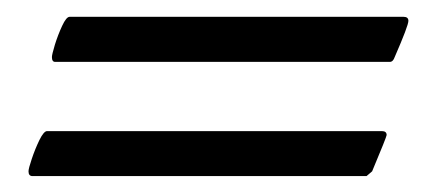

<svg xmlns="http://www.w3.org/2000/svg" viewBox="-20 -328 531 233"><path d="M453.1 -252.9H46.9Q43 -252.9 43 -258.8Q43 -261.7 46.6 -273.7Q50.3 -285.6 55.4 -296.6Q60.5 -307.6 64.5 -307.6H469.7Q475.6 -307.6 475.6 -302.7Q475.6 -296.9 459 -258.8Q457 -252.9 453.1 -252.9ZM431.6 -120.1 424.8 -114.3H19.5Q14.6 -114.3 14.6 -120.1Q14.6 -123.5 18.6 -135.3Q22.5 -147 27.8 -158Q33.2 -168.9 37.1 -168.9H443.4Q449.2 -168.9 449.2 -164.1Q449.2 -162.1 431.6 -120.1Z"/></svg>

Font: Metal
Style: Regular
Weight: 400
Designer: Danh Hong
Version: Version 8.002; ttfautohint (v1.8.3)